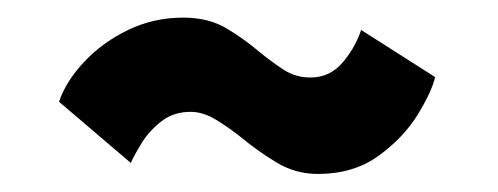

<svg xmlns="http://www.w3.org/2000/svg" viewBox="-20 -488 565 218"><path d="M47 -372.5Q55 -396 75.8 -418Q96.5 -440 125.5 -454Q154.5 -468 188 -468Q216.5 -468 236.8 -456Q257 -444 274 -429.5Q288 -418 301.8 -409Q315.5 -400 332.5 -400Q354.5 -400 369 -417Q383.5 -434 390 -454L474 -400.5Q470.5 -384.5 454.5 -358.2Q438.5 -332 410 -311.2Q381.5 -290.5 341 -290.5Q315.5 -290.5 294 -303.5Q272.5 -316.5 254.5 -331.5Q239.5 -343.5 225 -352.2Q210.5 -361 196.5 -361Q177 -361 163.2 -350.2Q149.5 -339.5 141 -325.8Q132.5 -312 128.5 -303Z"/></svg>

Font: Grandstander ExtraBold
Style: Regular
Weight: 800
Designer: Tyler Finck
Foundry: Etcetera Type Co
Version: Version 1.200; ttfautohint (v1.8.3)